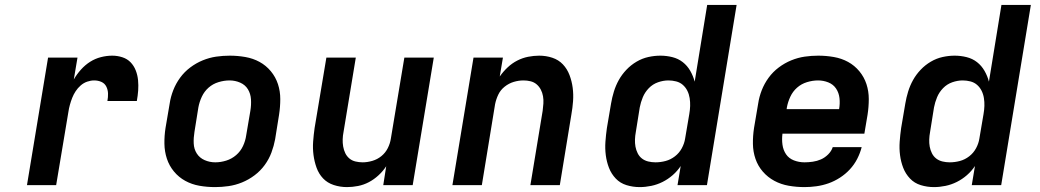

<svg xmlns="http://www.w3.org/2000/svg" viewBox="-20 -755 4240 783"><path d="M90 0 176 -520H296L281 -431Q293 -452 310 -471Q327 -490 347.5 -503Q368 -516 391.5 -522Q415 -528 438 -528Q459 -528 479 -521.5Q499 -515 512.5 -501Q526 -487 533.5 -468Q541 -449 543 -428Q545 -407 543.5 -386Q542 -365 538 -343H418Q421 -359 420.5 -374Q420 -389 413.5 -402Q407 -415 393.5 -421Q380 -427 364 -427Q350 -427 335.5 -422Q321 -417 309 -406.5Q297 -396 288.5 -383Q280 -370 274.5 -356Q269 -342 265 -327.5Q261 -313 259 -299L209 0Z M857 8Q824 8 793 2.5Q762 -3 735.5 -17.5Q709 -32 689.5 -55.5Q670 -79 660.5 -108Q651 -137 650.5 -169Q650 -201 655 -233L672 -333Q676 -360 686.5 -387Q697 -414 714.5 -438Q732 -462 756 -480Q780 -498 807 -509Q834 -520 861.5 -524Q889 -528 917 -528Q949 -528 980.5 -522.5Q1012 -517 1038.5 -502.5Q1065 -488 1084.5 -464.5Q1104 -441 1113.5 -412Q1123 -383 1123 -351Q1123 -319 1118 -287L1102 -187Q1097 -160 1087 -133Q1077 -106 1059.5 -82Q1042 -58 1018 -40Q994 -22 967 -11Q940 0 912 4Q884 8 857 8ZM858 -93Q880 -93 902.5 -100Q925 -107 943 -122.5Q961 -138 971 -159.5Q981 -181 984 -203L1001 -303Q1005 -327 1003.5 -350Q1002 -373 991 -391Q980 -409 959.5 -418Q939 -427 916 -427Q894 -427 871 -420Q848 -413 830.5 -397.5Q813 -382 803 -360.5Q793 -339 789 -317L773 -217Q769 -193 770 -170Q771 -147 782.5 -129Q794 -111 814.5 -102Q835 -93 858 -93Z M1395 8Q1367 8 1341 -0.5Q1315 -9 1297.5 -27.5Q1280 -46 1271 -71Q1262 -96 1258.5 -123Q1255 -150 1257 -177.5Q1259 -205 1263 -233L1311 -520H1431L1381 -217Q1378 -202 1377.5 -187Q1377 -172 1379.5 -157.5Q1382 -143 1388 -130.5Q1394 -118 1404.5 -109Q1415 -100 1429.5 -96.5Q1444 -93 1459 -93Q1478 -93 1498.5 -99Q1519 -105 1535.5 -118.5Q1552 -132 1561.5 -151Q1571 -170 1574 -190L1629 -520H1749L1663 0H1543L1555 -77Q1542 -57 1523.5 -40Q1505 -23 1484 -12Q1463 -1 1440 3.5Q1417 8 1395 8Z M1825 0 1911 -520H2031L2018 -443Q2032 -463 2050 -480Q2068 -497 2089.5 -508Q2111 -519 2134 -523.5Q2157 -528 2179 -528Q2207 -528 2232.5 -519.5Q2258 -511 2275.5 -492.5Q2293 -474 2302.5 -449Q2312 -424 2315.5 -397Q2319 -370 2317 -342.5Q2315 -315 2310 -287L2263 0H2143L2193 -303Q2195 -318 2196 -333Q2197 -348 2194.5 -362.5Q2192 -377 2185.5 -389.5Q2179 -402 2168.5 -411Q2158 -420 2144 -423.5Q2130 -427 2115 -427Q2095 -427 2075 -421Q2055 -415 2038 -401.5Q2021 -388 2012 -369Q2003 -350 1999 -330L1945 0Z M2589 8Q2561 8 2535 0Q2509 -8 2491 -27Q2473 -46 2463.5 -70.5Q2454 -95 2450.5 -122Q2447 -149 2449 -177Q2451 -205 2455 -233L2472 -333Q2476 -357 2483.5 -381.5Q2491 -406 2503.5 -428.5Q2516 -451 2534.5 -470.5Q2553 -490 2576 -503.5Q2599 -517 2624 -522.5Q2649 -528 2673 -528Q2698 -528 2722 -522Q2746 -516 2764.5 -501.5Q2783 -487 2795 -466Q2807 -445 2813 -422L2864 -735H2984L2863 0H2743L2756 -78Q2742 -57 2723 -40.5Q2704 -24 2682 -13Q2660 -2 2636 3Q2612 8 2589 8ZM2653 -93Q2674 -93 2694.5 -98.5Q2715 -104 2732.5 -117.5Q2750 -131 2760.5 -150.5Q2771 -170 2774 -190L2791 -290Q2794 -307 2794.5 -323Q2795 -339 2792.5 -355Q2790 -371 2783 -385Q2776 -399 2764.5 -409Q2753 -419 2737.5 -423Q2722 -427 2706 -427Q2685 -427 2663.5 -419.5Q2642 -412 2626 -395.5Q2610 -379 2601.5 -358.5Q2593 -338 2589 -317L2573 -217Q2570 -201 2569.5 -186Q2569 -171 2571.5 -157Q2574 -143 2580.5 -130Q2587 -117 2598 -108.5Q2609 -100 2623.5 -96.5Q2638 -93 2653 -93Z M3261 8Q3228 8 3196.5 2.5Q3165 -3 3138 -17.5Q3111 -32 3091 -55Q3071 -78 3061 -107Q3051 -136 3050.5 -168Q3050 -200 3055 -233L3072 -333Q3076 -360 3086.5 -387Q3097 -414 3114.5 -438Q3132 -462 3156 -480Q3180 -498 3207 -509Q3234 -520 3261.5 -524Q3289 -528 3317 -528Q3349 -528 3380.5 -522.5Q3412 -517 3438.5 -502.5Q3465 -488 3484.5 -464.5Q3504 -441 3513.5 -412Q3523 -383 3523 -351Q3523 -319 3518 -287L3505 -210H3171Q3168 -187 3171 -165Q3174 -143 3185.5 -126Q3197 -109 3217.5 -101Q3238 -93 3261 -93Q3277 -93 3294.5 -95.5Q3312 -98 3328 -105Q3344 -112 3357.5 -125.5Q3371 -139 3376 -155H3494Q3488 -131 3476 -107.5Q3464 -84 3446 -64.5Q3428 -45 3405.5 -30.5Q3383 -16 3359 -7.5Q3335 1 3310 4.5Q3285 8 3261 8ZM3188 -310H3402Q3406 -333 3403.5 -355Q3401 -377 3389.5 -394Q3378 -411 3358 -419Q3338 -427 3316 -427Q3294 -427 3271 -420Q3248 -413 3230.5 -397.5Q3213 -382 3203 -360.5Q3193 -339 3189 -317Z M3789 8Q3761 8 3735 0Q3709 -8 3691 -27Q3673 -46 3663.5 -70.5Q3654 -95 3650.5 -122Q3647 -149 3649 -177Q3651 -205 3655 -233L3672 -333Q3676 -357 3683.5 -381.5Q3691 -406 3703.5 -428.5Q3716 -451 3734.5 -470.5Q3753 -490 3776 -503.5Q3799 -517 3824 -522.5Q3849 -528 3873 -528Q3898 -528 3922 -522Q3946 -516 3964.5 -501.5Q3983 -487 3995 -466Q4007 -445 4013 -422L4064 -735H4184L4063 0H3943L3956 -78Q3942 -57 3923 -40.5Q3904 -24 3882 -13Q3860 -2 3836 3Q3812 8 3789 8ZM3853 -93Q3874 -93 3894.5 -98.5Q3915 -104 3932.5 -117.5Q3950 -131 3960.5 -150.5Q3971 -170 3974 -190L3991 -290Q3994 -307 3994.5 -323Q3995 -339 3992.5 -355Q3990 -371 3983 -385Q3976 -399 3964.5 -409Q3953 -419 3937.5 -423Q3922 -427 3906 -427Q3885 -427 3863.5 -419.5Q3842 -412 3826 -395.5Q3810 -379 3801.5 -358.5Q3793 -338 3789 -317L3773 -217Q3770 -201 3769.5 -186Q3769 -171 3771.5 -157Q3774 -143 3780.5 -130Q3787 -117 3798 -108.5Q3809 -100 3823.5 -96.5Q3838 -93 3853 -93Z"/></svg>

Font: Iosevka SS04 Extended Oblique
Style: Bold
Weight: 700
Width: 7
Italic angle: -9°
Monospace: yes
Designer: Belleve Invis
Foundry: Belleve Invis
Version: Version 19.0.0; ttfautohint (v1.8.4)